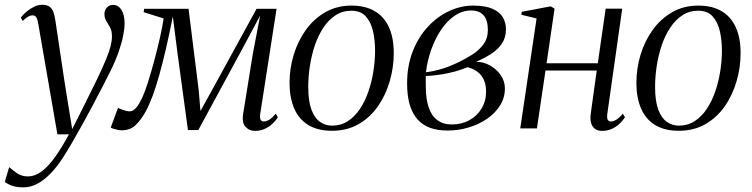

<svg xmlns="http://www.w3.org/2000/svg" viewBox="-84 -539 3157 806"><path d="M77.5 -434Q74 -456 69 -465.2Q64 -474.5 53 -474.5Q42.5 -474.5 32.2 -468Q22 -461.5 11 -451L3.5 -465.5Q13.5 -478.5 28.2 -490.8Q43 -503 59.8 -511Q76.5 -519 93 -519Q113.5 -519 124.5 -510.5Q135.5 -502 140.5 -487Q145.5 -472 148.5 -452.5Q155 -410 161.2 -367.8Q167.5 -325.5 173.8 -283.2Q180 -241 186.5 -198.8Q193 -156.5 200 -114L219 3L263 -84Q300 -157.5 324 -207.5Q348 -257.5 361.5 -290.8Q375 -324 380.5 -346.2Q386 -368.5 386 -386Q386 -409.5 378 -424Q370 -438.5 362.2 -450.8Q354.5 -463 354.5 -480Q354.5 -496.5 364.8 -507.5Q375 -518.5 390.5 -518.5Q405.5 -518.5 416.2 -509Q427 -499.5 433 -482Q439 -464.5 439 -440Q439 -419 433 -388.8Q427 -358.5 413.8 -320.5Q400.5 -282.5 377.5 -236.5Q364.5 -210 346.2 -174.8Q328 -139.5 307 -99.8Q286 -60 263.8 -20Q241.5 20 220.5 56.5Q199.5 93 181 121.5Q154 163.5 126.2 191.5Q98.5 219.5 70.5 233.5Q42.5 247.5 15.5 247.5Q-10.5 247.5 -28.5 242.2Q-46.5 237 -64 225L-45.5 162.5Q-32 174.5 -12.8 188Q6.5 201.5 32.5 201.5Q63 201.5 91 180.5Q119 159.5 147.2 120Q175.5 80.5 205.5 25H157Z M985.5 10.5Q962.5 10.5 946.5 -6.8Q930.5 -24 937 -62.5L977 -311.5L1008 -473.5L932 -331.5L748.5 7H705L661 -316.5L641.5 -470Q627 -396.5 612.8 -335Q598.5 -273.5 584.5 -223.5Q570.5 -173.5 556.2 -135.2Q542 -97 527 -70Q506.5 -33.5 484.2 -12.8Q462 8 426.5 8Q419 8 408.5 5.8Q398 3.5 390 0.8Q382 -2 381 -4L411.5 -86.5Q414 -84.5 422.8 -81Q431.5 -77.5 442.2 -74.5Q453 -71.5 460.5 -71.5Q467.5 -71.5 474.2 -75.5Q481 -79.5 487.5 -86.8Q494 -94 500.2 -104.5Q506.5 -115 512.5 -127.5Q523.5 -151 536.8 -192.5Q550 -234 563.2 -283.2Q576.5 -332.5 587.2 -379.8Q598 -427 603 -461.5L519 -488L521 -502H707.5L750 -161.5L757.5 -73L806.5 -161.5L993 -502H1077L1008.5 -61.5Q1006.5 -49.5 1008 -42.2Q1009.5 -35 1013.8 -32Q1018 -29 1023 -29Q1033 -29 1045.8 -36.2Q1058.5 -43.5 1073.5 -62L1082.5 -47Q1072 -30.5 1057.5 -17.5Q1043 -4.5 1025 3Q1007 10.5 985.5 10.5Z M1391.5 -515.5Q1450 -515.5 1489.5 -492Q1529 -468.5 1549 -424Q1569 -379.5 1569 -316Q1569 -256.5 1552.2 -198.5Q1535.5 -140.5 1502.8 -93.2Q1470 -46 1421.5 -18Q1373 10 1309.5 10Q1250 10 1210.2 -14.2Q1170.5 -38.5 1151 -83.8Q1131.5 -129 1131.5 -191.5Q1131.5 -251.5 1149 -309.2Q1166.5 -367 1200.2 -413.8Q1234 -460.5 1282.2 -488Q1330.5 -515.5 1391.5 -515.5ZM1391 -494Q1354 -494 1324.8 -475Q1295.5 -456 1273.8 -423.2Q1252 -390.5 1238 -349.2Q1224 -308 1217 -262.8Q1210 -217.5 1210 -174Q1210 -115 1223.2 -79.2Q1236.5 -43.5 1259.2 -27.5Q1282 -11.5 1310.5 -11.5Q1347 -11.5 1376.2 -30.5Q1405.5 -49.5 1427 -81.8Q1448.5 -114 1462.5 -154.8Q1476.5 -195.5 1483.5 -239.8Q1490.5 -284 1490.5 -326.5Q1490.5 -370.5 1481.8 -408.5Q1473 -446.5 1451.5 -470.2Q1430 -494 1391 -494Z M1795 9Q1754 9 1722.2 -2.2Q1690.5 -13.5 1669 -37.5Q1647.5 -61.5 1636.2 -98.8Q1625 -136 1625 -188.5Q1625 -263.5 1648.8 -323.8Q1672.5 -384 1712.5 -427Q1752.5 -470 1801.8 -492.8Q1851 -515.5 1902 -515.5Q1953 -515.5 1983.2 -502.2Q2013.5 -489 2026.8 -466.5Q2040 -444 2040 -416Q2040 -381.5 2023.2 -356.5Q2006.5 -331.5 1978 -313Q1949.5 -294.5 1915 -279.5Q1946 -279.5 1973.5 -264Q2001 -248.5 2018.2 -223.2Q2035.5 -198 2035.5 -168Q2035.5 -128.5 2015 -96Q1994.5 -63.5 1960.2 -40Q1926 -16.5 1883 -3.8Q1840 9 1795 9ZM1812 -16.5Q1853.5 -16.5 1886 -34.2Q1918.5 -52 1937.5 -83.2Q1956.5 -114.5 1956.5 -154.5Q1956.5 -182 1947.8 -202.5Q1939 -223 1921.8 -236.5Q1904.5 -250 1879 -257Q1871 -254 1857 -248.8Q1843 -243.5 1822.8 -238Q1802.5 -232.5 1774.5 -227.5Q1760 -225 1743 -223Q1726 -221 1703.5 -220Q1703 -210.5 1703.2 -202.2Q1703.5 -194 1703.5 -175.5Q1703.5 -124 1715.5 -88.5Q1727.5 -53 1751.8 -34.8Q1776 -16.5 1812 -16.5ZM1704 -235.5Q1734 -239.5 1759.2 -246.5Q1784.5 -253.5 1805.8 -262.2Q1827 -271 1844.5 -279.5Q1872 -293 1899.5 -310.5Q1927 -328 1945.5 -353Q1964 -378 1964 -413.5Q1964 -454 1946.2 -474.5Q1928.5 -495 1894 -495Q1857 -495 1825 -473.2Q1793 -451.5 1768 -414.5Q1743 -377.5 1726.5 -331.2Q1710 -285 1704 -235.5Z M2465.5 -61.5Q2463 -43 2467.5 -36Q2472 -29 2480 -29Q2490 -29 2502.8 -36.2Q2515.5 -43.5 2530.5 -62L2539.5 -47Q2529 -30.5 2514.5 -17.5Q2500 -4.5 2482 3Q2464 10.5 2442.5 10.5Q2427 10.5 2415.2 3Q2403.5 -4.5 2398 -20.8Q2392.5 -37 2396 -62.5L2421 -243H2206L2170 0H2100L2168.5 -461.5L2104.5 -477L2106.5 -489.5L2228 -512.5L2244 -502.5L2210.5 -273.5H2425.5L2458.5 -502.5H2528Z M2847.5 -515.5Q2906 -515.5 2945.5 -492Q2985 -468.5 3005 -424Q3025 -379.5 3025 -316Q3025 -256.5 3008.2 -198.5Q2991.5 -140.5 2958.8 -93.2Q2926 -46 2877.5 -18Q2829 10 2765.5 10Q2706 10 2666.2 -14.2Q2626.5 -38.5 2607 -83.8Q2587.5 -129 2587.5 -191.5Q2587.5 -251.5 2605 -309.2Q2622.5 -367 2656.2 -413.8Q2690 -460.5 2738.2 -488Q2786.5 -515.5 2847.5 -515.5ZM2847 -494Q2810 -494 2780.8 -475Q2751.5 -456 2729.8 -423.2Q2708 -390.5 2694 -349.2Q2680 -308 2673 -262.8Q2666 -217.5 2666 -174Q2666 -115 2679.2 -79.2Q2692.5 -43.5 2715.2 -27.5Q2738 -11.5 2766.5 -11.5Q2803 -11.5 2832.2 -30.5Q2861.5 -49.5 2883 -81.8Q2904.5 -114 2918.5 -154.8Q2932.5 -195.5 2939.5 -239.8Q2946.5 -284 2946.5 -326.5Q2946.5 -370.5 2937.8 -408.5Q2929 -446.5 2907.5 -470.2Q2886 -494 2847 -494Z"/></svg>

Font: Merriweather 144pt Light
Style: Italic
Weight: 300
Italic angle: -7.8°
Version: Version 2.101